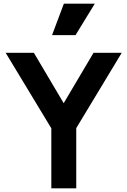

<svg xmlns="http://www.w3.org/2000/svg" viewBox="-20 -1035 700 1055"><path d="M395 -842 501 -1015H331L266 -842ZM399 0V-331L649 -745H494L330 -468L166 -745H11L262 -330V0Z"/></svg>

Font: Plus Jakarta Sans
Style: Bold
Weight: 700
Designer: Gumpita Rahayu
Foundry: Tokotype
Version: Version 2.071;gftools[0.9.30]